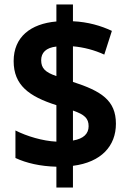

<svg xmlns="http://www.w3.org/2000/svg" viewBox="-20 -780 576 858"><path d="M232 -35V58H306V-39C433 -55 498 -128 498 -227C498 -332 432 -373 306 -414V-573C354 -569 403 -556 446 -536L480 -642C431 -665 373 -682 306 -685V-760H232V-684C117 -674 41 -615 41 -507C41 -399 110 -349 232 -310V-147C171 -150 100 -171 49 -197V-74C98 -51 160 -37 232 -35ZM232 -572V-440C182 -457 164 -475 164 -511C164 -544 185 -567 232 -572ZM306 -152V-286C358 -268 376 -251 376 -216C376 -183 354 -160 306 -152Z"/></svg>

Font: Noto Sans Thai Looped SemiCondensed
Style: Bold
Weight: 700
Width: 4
Designer: Sasikarn Vongin, Ben Mitchell
Foundry: The Fontpad Ltd
Version: Version 1.001